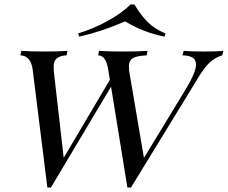

<svg xmlns="http://www.w3.org/2000/svg" viewBox="-20 -836 1021 861"><path d="M282.7 -607.9 278.3 -587.9Q220.7 -585 220.7 -540Q220.7 -517.6 222.7 -503.9L265.6 -128.4L472.7 -478L465.3 -523.9Q456.1 -585.9 420.4 -587.9L424.3 -607.9Q460.9 -605 530.3 -605Q599.6 -605 641.6 -607.9L637.7 -587.9Q580.1 -585 566.4 -567.4Q558.6 -556.6 558.1 -539.1Q558.1 -521.5 561.5 -503.9L625.5 -127.9L813.5 -437Q858.9 -511.7 858.9 -546.9Q858.9 -568.4 843.8 -577.6Q828.6 -586.9 798.3 -587.9L803.7 -607.9Q834 -605 895.5 -605Q957 -605 981.4 -607.9L976.6 -587.9Q945.8 -578.6 921.9 -557.1Q897.9 -535.6 869.6 -488.8L567.4 4.9H551.3L478 -447.3L208.5 4.9H192.4L126.5 -523.9Q118.2 -585.9 71.3 -587.9L75.7 -607.9Q116.2 -605 181.2 -605Q246.1 -605 282.7 -607.9ZM541 -740.2Q437.5 -694.8 335.4 -671.9L330.1 -686Q401.4 -708 463.9 -742.7Q526.4 -777.3 565.4 -815.9H583Q611.3 -767.6 643.1 -736.3Q674.8 -705.1 722.2 -686L718.3 -671.9Q626 -689 541 -740.2Z"/></svg>

Font: PlayfairDisplaySC-Italic
Style: Italic
Weight: 400
Italic angle: -14°
Designer: Claus Eggers Sørensen
Foundry: Claus Eggers Sørensen
Version: Version 1.004;PS 001.004;hotconv 1.0.70;makeotf.lib2.5.58329